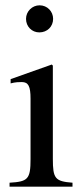

<svg xmlns="http://www.w3.org/2000/svg" viewBox="-20 -703 318 723"><path d="M180 -632C180 -660 158 -683 129 -683C101 -683 78 -660 78 -632C78 -603 100 -581 128 -581C158 -581 180 -603 180 -632ZM253 0V-15C187 -20 179 -31 179 -105V-456L175 -460L20 -405V-389C38 -394 53 -394 62 -394C87 -394 95 -378 95 -331V-104C95 -28 85 -19 16 -15V0Z"/></svg>

Font: STIXGeneral
Style: Regular
Weight: 400
Designer: MicroPress Inc., with final additions and corrections provided by Coen Hoffman, Elsevier (retired)
Version: Version 1.1.0